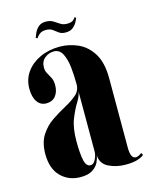

<svg xmlns="http://www.w3.org/2000/svg" viewBox="-102 -707 619 785"><g transform="rotate(-15 208.0 -314.5)"><path d="M142 11Q92 11 59 -22Q26 -55 26 -117Q26 -165.5 46 -196.5Q66 -227.5 95.5 -247.5Q125 -267.5 154.5 -283.2Q184 -299 203.8 -316.2Q223.5 -333.5 223.5 -360Q223.5 -396.5 219.8 -431.8Q216 -467 204 -490.5Q192 -514 167 -514Q147 -514 129.5 -500.2Q112 -486.5 112 -460Q112 -446.5 118.5 -435.2Q125 -424 131.5 -411.2Q138 -398.5 138 -380Q138 -351.5 124 -334Q110 -316.5 84.5 -316.5Q60 -316.5 46 -336.8Q32 -357 32 -392.5Q32 -431.5 53.5 -461.8Q75 -492 112.2 -509.2Q149.5 -526.5 196 -526.5Q236 -526.5 273.2 -509.8Q310.5 -493 334.5 -454.2Q358.5 -415.5 358.5 -349V-55.5Q358.5 -9 380.5 -9Q387 -9 394.5 -12.8Q402 -16.5 405.5 -20.5L411 -11.5Q406.5 -5 386.8 2.2Q367 9.5 333 9.5Q293.5 9.5 261.2 -6.5Q229 -22.5 228 -59Q226.5 -45.5 218.8 -29.2Q211 -13 192.8 -1Q174.5 11 142 11ZM193.5 -25.5Q206.5 -25.5 215 -42.8Q223.5 -60 223.5 -75V-331Q222 -312.5 206.8 -288.2Q191.5 -264 177 -227.5Q162.5 -191 162.5 -135Q162.5 -83.5 168.8 -54.5Q175 -25.5 193.5 -25.5ZM236.5 -576Q218 -576 207.8 -583.8Q197.5 -591.5 187.2 -599.2Q177 -607 159.5 -607Q140.5 -607 130 -597.2Q119.5 -587.5 118 -583L111 -586.5Q113.5 -593.5 119.2 -606.5Q125 -619.5 136.5 -629.8Q148 -640 167.5 -640Q186 -640 198.5 -632.2Q211 -624.5 222.5 -616.8Q234 -609 250 -609Q267.5 -609 275.8 -615.2Q284 -621.5 285.5 -627L292 -623.5Q290 -617 284 -605.8Q278 -594.5 266.5 -585.2Q255 -576 236.5 -576Z"/></g></svg>

Font: Imbue 100pt ExtraBold
Style: Regular
Weight: 800
Designer: Tyler Finck
Foundry: Etcetera Type Company
Version: Version 1.102; ttfautohint (v1.8.3)